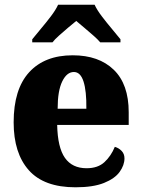

<svg xmlns="http://www.w3.org/2000/svg" viewBox="-20 -786 602 816"><path d="M301 10Q167 10 102.5 -62.5Q38 -135 38 -266Q38 -407 104 -479Q170 -551 289 -551Q400 -551 463.5 -489.5Q527 -428 527 -309V-255H223Q225 -159 256 -115Q287 -71 348 -71Q396 -71 424 -97Q452 -123 468 -162Q485 -157 497 -144.5Q509 -132 509 -113Q509 -84 488.5 -55.5Q468 -27 422 -8.5Q376 10 301 10ZM347 -324Q348 -399 335 -439.5Q322 -480 294 -480Q264 -480 244.5 -440Q225 -400 225 -324ZM117 -619Q132 -638 154 -664Q176 -690 196.5 -717Q217 -744 227 -766H382Q392 -744 412.5 -717Q433 -690 455 -664Q477 -638 492 -619V-606H406Q398 -616 379 -633Q360 -650 339 -667.5Q318 -685 304 -697Q289 -685 269 -668Q249 -651 230.5 -634.5Q212 -618 203 -606H117Z"/></svg>

Font: Noto Serif Lao SemiCondensed Black
Style: Regular
Weight: 900
Width: 4
Designer: Monotype Design Team
Foundry: Monotype Imaging Inc.
Version: Version 2.003; ttfautohint (v1.8.4.7-5d5b)